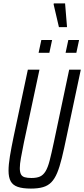

<svg xmlns="http://www.w3.org/2000/svg" viewBox="-20 -1096 493 1124"><path d="M161 8Q113 8 84 -2Q55 -12 42.5 -35Q30 -58 30 -97Q30 -132 38 -181Q46 -230 60 -297L143 -688H211L120 -262Q109 -208 102.5 -171.5Q96 -135 96 -112Q96 -89 102.5 -76Q109 -63 124.5 -58.5Q140 -54 164 -54Q195 -54 214 -62.5Q233 -71 246.5 -93Q260 -115 270.5 -155.5Q281 -196 295 -262L385 -688H453L370 -297Q355 -224 342 -171Q329 -118 314.5 -83.5Q300 -49 280.5 -29Q261 -9 232 -0.5Q203 8 161 8ZM364 -787 380 -862H443L427 -787ZM206 -787 222 -862H285L269 -787ZM325 -937 294 -1070 295 -1076H361L372 -942V-937Z"/></svg>

Font: Saira ExtraCondensed
Style: Italic
Weight: 400
Width: 2
Italic angle: -12°
Designer: Hector Gatti with collaboration of the Omnibus-Type team
Foundry: Omnibus-Type
Version: Version 1.101